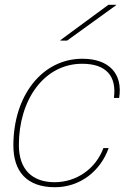

<svg xmlns="http://www.w3.org/2000/svg" viewBox="-20 -770 539 804"><path d="M325 -524C157 -524 36 -370 36 -161C36 -53 91 14 210 14C316 14 401 -54 435 -150H413C381 -63 300 -7 209 -7C117 -7 59 -58 59 -163C59 -351 164 -503 324 -503C426 -503 469 -450 457 -360H479C495 -461 437 -524 325 -524ZM233 -600H261L466 -748L467 -750H434L233 -602Z"/></svg>

Font: Nacelle Thin
Style: Italic
Weight: 100
Italic angle: -12°
Designer: Sora Sagano
Foundry: Sora Sagano
Version: Version 1.000;FEAKit 1.0